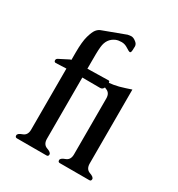

<svg xmlns="http://www.w3.org/2000/svg" viewBox="-169 -818 864 930"><g transform="rotate(30 263.5 -353.0)"><path d="M428.7 -71.3Q428.7 -39.6 453.1 -31Q477.5 -22.5 477.5 -11.2Q477.5 0 467.8 0H302.2Q292 0 292 -11.2Q292 -22.5 316.4 -31Q340.8 -39.6 340.8 -71.3V-383.8Q340.8 -414.6 316.4 -423.3Q312 -424.8 308.6 -426.8Q302.7 -413.1 289.6 -413.1L189.5 -413.6V-71.3Q189.5 -39.6 213.9 -31Q238.3 -22.5 238.3 -11.2Q238.3 0 228 0H62.5Q52.2 0 52.2 -11.2Q52.2 -22.5 76.7 -31Q101.1 -39.6 101.1 -71.3V-412.6L43 -410.2Q33.7 -410.2 33.2 -419.9V-420.9Q33.2 -428.7 42.5 -433.1Q52.2 -437.5 71.3 -447.8Q90.3 -458 94.5 -459.7Q98.6 -461.4 101.1 -461.4V-501.5Q101.1 -563.5 110.4 -595.5Q119.6 -627.4 129.6 -639.9Q139.6 -652.3 151.9 -656.7L276.4 -703.1L294.9 -705.6Q305.7 -705.6 316.9 -698Q328.1 -690.4 331.5 -684.1Q335 -677.7 335 -670.9Q335 -664.1 334.2 -650.4Q333.5 -636.7 328.1 -635.3H326.7Q321.3 -635.3 304.4 -646.5Q287.6 -657.7 269.3 -657.7Q251 -657.7 237.8 -652.3Q196.8 -634.8 191.9 -585.4Q189.9 -566.9 189.7 -545.4Q189.5 -523.9 189.5 -501.5V-462.9L306.2 -465.3Q313.5 -465.3 313.5 -455.6Q339.8 -458 366.2 -464.8Q397.5 -473.6 428.7 -484.4Z"/></g></svg>

Font: Caudex
Style: Regular
Weight: 400
Version: Version 1.04